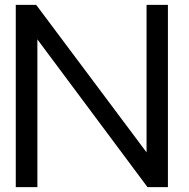

<svg xmlns="http://www.w3.org/2000/svg" viewBox="-20 -770 778 790"><path d="M670.9 -750V0H586.9L133.8 -607.9V0H44.9V-750H128.9L583 -143.1V-750Z"/></svg>

Font: Oakes Grotesk
Style: Regular
Weight: 400
Designer: Samuel Oakes
Foundry: Samuel Oakes
Version: Version 1.0 | wf-rip DC20170320